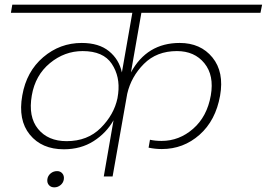

<svg xmlns="http://www.w3.org/2000/svg" viewBox="-20 -760 1149 827"><path d="M427 0 469 -242Q438 -187 383 -152Q328 -117 255 -117Q160 -117 108.5 -180Q57 -243 76 -349Q94 -452 166 -513.5Q238 -575 332 -575Q406 -575 449.5 -539.5Q493 -504 505 -448L550 -705H27L33 -740H1109L1102 -705H589L544 -448Q613 -575 754 -575Q844 -575 895 -512.5Q946 -450 928 -348Q909 -241 839.5 -179.5Q770 -118 677 -118Q648 -118 620 -124L626 -158Q649 -153 676 -153Q752 -153 812 -205.5Q872 -258 888 -349Q903 -435 860.5 -487.5Q818 -540 742 -540Q655 -540 600 -485Q545 -430 528 -356L465 0ZM267 -152Q357 -152 414 -209Q471 -266 486 -337L489 -357Q498 -430 461.5 -485Q425 -540 336 -540Q258 -540 195 -488Q132 -436 117 -349Q101 -257 144 -204.5Q187 -152 267 -152ZM226 -23Q240 -23 248.5 -13Q257 -3 255 12Q253 27 241 37Q229 47 214 47Q199 47 190.5 37Q182 27 184 12Q186 -3 198 -13Q210 -23 226 -23Z"/></svg>

Font: Poppins ExtraLight
Style: Italic
Weight: 275
Italic angle: -10°
Designer: Ninad Kale (Devanagari), Jonny Pinhorn (Latin)
Foundry: Indian Type Foundry
Version: Version 3.200;PS 1.000;hotconv 16.6.54;makeotf.lib2.5.65590